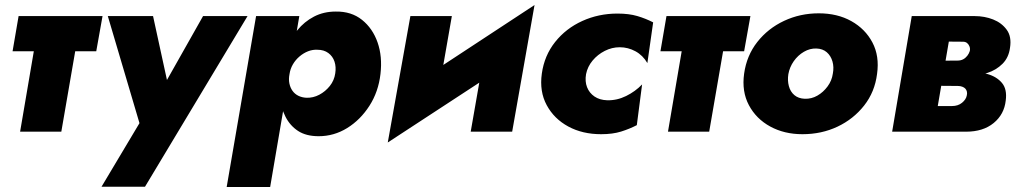

<svg xmlns="http://www.w3.org/2000/svg" viewBox="-20 -524 4056 764"><path d="M54 -460 30 -320H363L388 -460ZM135 -440 60 0H224L300 -440Z M965 -460H788L579 -90L670 -88L589 -460H409L535 -34L384 219H557Z M1055 220 1171 -460H999L882 220ZM1494 -230Q1502 -299 1482.5 -355Q1463 -411 1420.5 -445Q1378 -479 1316 -478Q1268 -478 1229.5 -458Q1191 -438 1163 -403.5Q1135 -369 1117.5 -325Q1100 -281 1094 -231Q1088 -183 1093 -139Q1098 -95 1116 -59.5Q1134 -24 1166 -3Q1198 18 1248 18Q1309 18 1361.5 -14.5Q1414 -47 1450 -103Q1486 -159 1494 -230ZM1314 -232Q1310 -204 1292.5 -182Q1275 -160 1250.5 -147Q1226 -134 1199 -135Q1181 -136 1167 -143Q1153 -150 1144 -162.5Q1135 -175 1131.5 -192Q1128 -209 1132 -229Q1135 -250 1145.5 -268Q1156 -286 1172 -299.5Q1188 -313 1206 -320Q1224 -327 1243 -326Q1269 -326 1286.5 -313Q1304 -300 1311 -279Q1318 -258 1314 -232Z M2066 -312 2107 -504 1565 -148 1523 43ZM1778 -460H1613L1523 43L1717 -111ZM2107 -504 1914 -349 1853 0H2018Z M2312 -229Q2318 -259 2338 -283Q2358 -307 2386.5 -321.5Q2415 -336 2446 -336Q2479 -336 2508.5 -320Q2538 -304 2556 -273L2579 -435Q2550 -450 2516.5 -460Q2483 -470 2437 -470Q2362 -470 2297 -440.5Q2232 -411 2189 -357Q2146 -303 2136 -231Q2126 -160 2155.5 -105.5Q2185 -51 2241.5 -20.5Q2298 10 2372 10Q2418 10 2451.5 -0.5Q2485 -11 2514 -26L2535 -188Q2508 -160 2471.5 -142Q2435 -124 2396 -125Q2366 -126 2345.5 -140Q2325 -154 2316 -177Q2307 -200 2312 -229Z M2632 -460 2608 -320H2941L2966 -460ZM2713 -440 2638 0H2802L2878 -440Z M2941 -231Q2931 -160 2960 -105.5Q2989 -51 3045 -20.5Q3101 10 3173 10Q3249 10 3312.5 -20Q3376 -50 3418.5 -104Q3461 -158 3470 -230Q3480 -301 3451.5 -355Q3423 -409 3367.5 -440Q3312 -471 3238 -471Q3164 -471 3100 -441Q3036 -411 2993.5 -357Q2951 -303 2941 -231ZM3117 -229Q3122 -257 3138.5 -280.5Q3155 -304 3179 -318Q3203 -332 3229 -331Q3254 -330 3270 -316Q3286 -302 3292.5 -279.5Q3299 -257 3294 -231Q3290 -203 3273 -180Q3256 -157 3232.5 -143.5Q3209 -130 3182 -131Q3157 -132 3141 -145.5Q3125 -159 3119 -181.5Q3113 -204 3117 -229Z M3666 -240 3659 -183 3791 -182Q3801 -182 3809 -179Q3817 -176 3821.5 -171Q3826 -166 3827.5 -159Q3829 -152 3827 -144Q3824 -128 3808 -115Q3792 -102 3768 -102H3644L3625 0H3824Q3892 0 3934 -34.5Q3976 -69 3982 -124Q3988 -169 3967 -194Q3946 -219 3909 -229.5Q3872 -240 3830 -240ZM3666 -221H3832Q3872 -222 3908 -233.5Q3944 -245 3969 -270Q3994 -295 3999 -334Q4006 -378 3986 -405.5Q3966 -433 3932 -446.5Q3898 -460 3858 -460H3705L3686 -359L3812 -358Q3822 -358 3828.5 -352.5Q3835 -347 3838 -338.5Q3841 -330 3839 -321Q3836 -311 3829 -302Q3822 -293 3812.5 -288Q3803 -283 3791 -283L3674 -282ZM3608 -460 3530 0H3694L3773 -460Z"/></svg>

Font: Jost ExtraBold
Style: Italic
Weight: 800
Italic angle: -5°
Version: Version 3.710